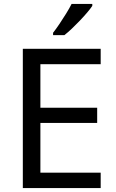

<svg xmlns="http://www.w3.org/2000/svg" viewBox="-20 -964 596 984"><path d="M496 0H97V-714H496V-635H187V-412H478V-334H187V-79H496ZM453 -934Q444 -920 427 -900Q410 -880 389.5 -858.5Q369 -837 348.5 -817.5Q328 -798 310 -784H252V-796Q267 -815 284.5 -841Q302 -867 319 -894.5Q336 -922 347 -944H453Z"/></svg>

Font: Noto Sans Vithkuqi
Style: Regular
Weight: 400
Version: Version 1.001